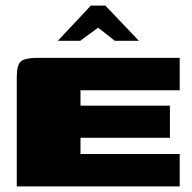

<svg xmlns="http://www.w3.org/2000/svg" viewBox="-20 -667 688 687"><path d="M40 0V-393Q40 -435 55 -447.5Q70 -460 114 -460H623V-344H268V-289H588V-174H268V-116H623V0ZM187 -521 305 -647H357L477 -521H391L331 -568L267 -521Z"/></svg>

Font: Genos Thin Black
Style: Regular
Weight: 900
Version: Version 1.010